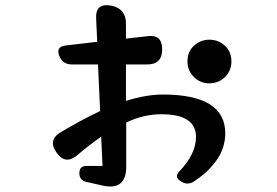

<svg xmlns="http://www.w3.org/2000/svg" viewBox="-20 -663 1040 721"><path d="M304 20Q278 14 278 -13Q278 -40 305 -40H365L360 -150Q336 -133 313.5 -115.5Q291 -98 270 -80Q226 -43 193 -89Q158 -137 209 -167Q244 -188 281 -208Q318 -228 356 -246L348 -421H250Q214 -421 202 -455Q190 -487 225 -492L345 -506L341 -594Q338 -652 396 -642H397Q453 -631 453 -575V-518L533 -527Q589 -535 589 -478Q589 -421 533 -421H453V-284Q528 -308 592 -308Q826 -308 826 -162Q826 -131 814 -99Q801 -66 771 -34Q759 -20 743.5 -7.5Q728 5 709 18Q683 35 658 17Q633 2 654 -20Q716 -85 716 -149Q716 -234 586 -234Q519 -234 454 -203V-37Q454 53 366 34ZM766 -350Q732 -350 708 -374Q684 -398 684 -432Q684 -469 708 -491Q733 -514 766 -514Q800 -514 825 -491Q849 -469 849 -432Q849 -398 825 -374Q801 -350 766 -350Z"/></svg>

Font: MaokenZhuyuanTi
Style: Regular
Weight: 400
Designer: Fontworks Inc & LongZhuTi team: ZERO子、时光羊、荆南、频凡、刘鹏、Little White Dog、帆影Magmeta、奈白不弍、白日月球、ChaoTawei、雨三（排名不分先后）
Version: Version 1.000; 20230222